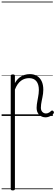

<svg xmlns="http://www.w3.org/2000/svg" viewBox="-20 -1438 689 2381"><path d="M138 923Q125 923 119 918.5Q113 914 113 904V-496Q113 -506 119.5 -510.5Q126 -515 139 -515Q153 -515 159 -510.5Q165 -506 165 -496V-408Q189 -450 219.5 -474.5Q250 -499 283.5 -509Q317 -519 350 -519Q401 -519 438.5 -496.5Q476 -474 496.5 -431Q517 -388 517 -325Q517 -301 514 -278Q511 -255 506.5 -233Q502 -211 497.5 -189Q493 -167 490 -145.5Q487 -124 487 -102Q487 -69 505.5 -50Q524 -31 550 -31Q560 -31 570.5 -34Q581 -37 592 -44Q603 -51 614 -62Q620 -68 627 -67.5Q634 -67 641 -60Q647 -54 648.5 -46.5Q650 -39 645 -32Q634 -17 617 -6Q600 5 581.5 11Q563 17 546 17Q497 17 465.5 -15Q434 -47 434 -100Q434 -122 437 -144Q440 -166 444 -187.5Q448 -209 452 -231.5Q456 -254 459 -276.5Q462 -299 462 -322Q462 -393 431 -431Q400 -469 341 -469Q315 -469 289.5 -461.5Q264 -454 241 -437Q218 -420 199 -393Q180 -366 165 -327V904Q165 914 158.5 918.5Q152 923 138 923ZM0 898H635V908H0ZM0 -20H635V0H0ZM0 -505H635V-500H0ZM0 -1418H635V-1408H0Z"/></svg>

Font: Playwrite FR Trad Guides
Style: Regular
Weight: 400
Designer: Veronika Burian, José Scaglione
Foundry: TypeTogether
Version: Version 1.003